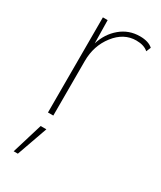

<svg xmlns="http://www.w3.org/2000/svg" viewBox="-189 -576 733 874"><g transform="rotate(30 177.5 -139.5)"><path d="M87 0V-500H112L114 -379Q132 -437 175.5 -473.5Q219 -510 277 -510Q322 -510 345 -489L335 -465Q313 -485 272 -485Q207 -485 161 -426Q115 -367 115 -287V0ZM119 70 62 231H40L89 70Z"/></g></svg>

Font: Elaine Sans ExtraLight
Style: Regular
Weight: 275
Designer: Wei Huang
Foundry: Wei Huang
Version: Version 2.001;December 24, 2019;FontCreator 12.0.0.2547 64-b